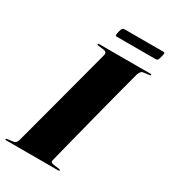

<svg xmlns="http://www.w3.org/2000/svg" viewBox="-224 -937 915 1035"><g transform="rotate(30 234.0 -419.0)"><path d="M256 -32Q252.5 -17 271.5 -14.5L308 -9.5Q317 -8 317 -4.5Q317 0 309 0H-15Q-21 0 -21 -3.5Q-21 -8 -14.5 -8.5L25 -14Q40.5 -16 47 -38Q48.5 -43.5 58 -79Q67.5 -114.5 82.2 -169.5Q97 -224.5 114.2 -289.2Q131.5 -354 148.5 -418.5Q165.5 -483 180 -537.2Q194.5 -591.5 203.5 -626Q212.5 -660.5 213.5 -664Q216.5 -683.5 196.5 -686L159.5 -691Q153 -691.5 153 -696Q153 -700 160 -700H480Q486 -700 486 -696.5Q486 -692 479.5 -691.5L440 -686Q427 -684 418.5 -662Q417.5 -659 408.5 -624.8Q399.5 -590.5 385.2 -536.2Q371 -482 354.2 -417.2Q337.5 -352.5 320.8 -287.2Q304 -222 289.8 -166.2Q275.5 -110.5 266.5 -74.2Q257.5 -38 256 -32ZM217.5 -809.5Q222 -827 225.8 -832.2Q229.5 -837.5 238.5 -837.5H479Q488 -837.5 489 -833Q490 -828.5 485 -810Q481 -793 477.2 -787.5Q473.5 -782 464.5 -782H224Q215 -782 214.2 -787.2Q213.5 -792.5 217.5 -809.5Z"/></g></svg>

Font: Fraunces 144pt Black
Style: Italic
Weight: 900
Italic angle: -16°
Version: Version 1.000;[0bf87f6ff]